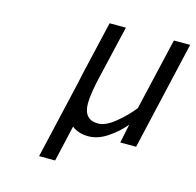

<svg xmlns="http://www.w3.org/2000/svg" viewBox="-97 -601 871 854"><g transform="rotate(15 338.0 -174.0)"><path d="M676 -500 561 0H488L506 -87Q476 -50 431.5 -20Q387 10 344 10Q297 10 267 -14L229 152H155L239 -212L246 -246L305 -500H380L322 -251Q315 -223 309.5 -188.5Q304 -154 304 -131Q304 -56 371 -56Q404 -56 447.5 -91Q491 -126 524 -168L601 -500Z"/></g></svg>

Font: Cairo
Style: Italic
Weight: 400
Italic angle: -13°
Designer: Mohamed Gaber, Accademia di Belle Arti di Urbino and others
Foundry: Kief Type Foundry, Accademia di Belle Arti di Urbino and others
Version: Version 3.011